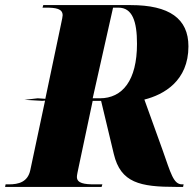

<svg xmlns="http://www.w3.org/2000/svg" viewBox="-58 -734 769 754"><path d="M-38 0H341L344 -10H313C274 -10 244 -14 244 -39C244 -47 247 -59 253 -88L306 -338H339L389 -129C416 -16 492 0 633 0H661L663 -10H657C623 -10 613 -53 580 -146L509 -343C585 -362 682 -416 682 -552C682 -661 607 -714 455 -714H112L109 -704H122C161 -704 188 -700 188 -674C188 -669 186 -660 181 -636L120 -346L90 -348L38 -342L108 -338L119 -339L61 -66C51 -19 15 -10 -23 -10H-36ZM334 -348H306L386 -704H407C462 -704 480 -650 480 -562C480 -418 423 -348 334 -348Z"/></svg>

Font: Noto Serif Display SemiCondensed Black
Style: Italic
Weight: 900
Width: 4
Italic angle: -12°
Designer: Monotype Design Team
Foundry: Monotype Imaging Inc.
Version: Version 2.009